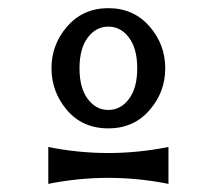

<svg xmlns="http://www.w3.org/2000/svg" viewBox="-20 -767 528 468"><path d="M294.4 -525.9Q314.5 -552.7 314.5 -600.6Q314.5 -648.4 294.4 -675.3Q274.4 -702.1 244.1 -702.1Q213.9 -702.1 193.8 -675.3Q173.8 -648.4 173.8 -600.6Q173.8 -552.7 193.8 -525.9Q213.9 -499 244.1 -499Q274.4 -499 294.4 -525.9ZM345.7 -701.2Q382.8 -657.7 382.8 -600.6Q382.8 -543.5 345.7 -500Q307.1 -454.1 244.1 -454.1Q180.2 -454.1 142.1 -500Q105.5 -543.9 105.5 -600.6Q105.5 -657.7 142.6 -701.2Q181.6 -747.1 244.1 -747.1Q306.6 -747.1 345.7 -701.2ZM97.7 -408.7Q170.9 -394 244.1 -394Q316.4 -394 390.6 -408.7V-318.8Q316.9 -333.5 244.1 -333.5Q170.9 -333.5 97.7 -318.8Z"/></svg>

Font: Classica
Style: Book
Weight: 400
Version: Version 1.001